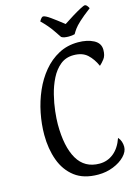

<svg xmlns="http://www.w3.org/2000/svg" viewBox="-161 -1204 941 1310"><g transform="rotate(-15 309.0 -549.0)"><path d="M365 21Q263 21 200 -27Q137 -75 107.5 -156Q78 -237 78 -336Q78 -411 93.5 -489Q109 -567 140 -638Q171 -709 217.5 -765Q264 -821 325.5 -854Q387 -887 463 -887Q528 -887 573 -863.5Q618 -840 618 -793Q618 -752 600.5 -729.5Q583 -707 567 -693Q544 -745 508.5 -777.5Q473 -810 411 -810Q356 -810 317 -778Q278 -746 252.5 -695Q227 -644 212.5 -585.5Q198 -527 192 -473Q186 -419 186 -382Q186 -223 237 -136Q288 -49 393 -49Q449 -49 492.5 -84Q536 -119 559 -186Q572 -172 578 -154Q584 -136 584 -117Q584 -83 553 -51Q522 -19 472 1Q422 21 365 21ZM413 -941Q398 -941 384 -943.5Q370 -946 362 -952Q355 -962 327 -1003.5Q299 -1045 252 -1091Q268 -1119 279 -1119Q294 -1119 328.5 -1094.5Q363 -1070 415 -1029Q448 -1051 481.5 -1071.5Q515 -1092 540.5 -1105.5Q566 -1119 574 -1119Q587 -1119 601 -1091Q547 -1050 518.5 -1023.5Q490 -997 477.5 -979.5Q465 -962 456 -946Q439 -941 413 -941Z"/></g></svg>

Font: Paprika
Style: Regular
Weight: 400
Designer: Eduardo Rodriguez Tunni
Foundry: Eduardo Rodriguez Tunni
Version: Version 1.010; ttfautohint (v1.8.3)